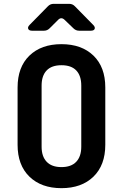

<svg xmlns="http://www.w3.org/2000/svg" viewBox="-20 -970 640 1000"><path d="M300 10Q195 10 133.3 -49.9Q71.6 -109.9 71.6 -215.9V-514.1Q71.6 -620.7 133.3 -680.4Q195 -740 300 -740Q405 -740 466.7 -680.4Q528.4 -620.7 528.4 -514.6V-215.9Q528.4 -109.9 466.7 -49.9Q405 10 300 10ZM300 -99.7Q350.8 -99.7 377 -127.3Q403.3 -155 403.3 -205.9V-524.1Q403.3 -575.6 377.3 -603Q351.4 -630.3 300 -630.3Q249 -630.3 222.9 -603Q196.7 -575.6 196.7 -524.1V-205.9Q196.7 -155 223.2 -127.3Q249.6 -99.7 300 -99.7ZM147.6 -810Q131.1 -810 127 -819.5Q122.9 -828.9 134.2 -840.3L229.3 -937.1Q241.6 -950 259.1 -950H340.5Q358 -950 370.3 -937.1L465.4 -840.3Q476.7 -828.9 473 -819.5Q469.4 -810 452.4 -810H392.5Q375 -810 362.6 -822.3L316.3 -866.8Q298.7 -883.7 281.9 -865.8L238.8 -822.9Q226.4 -810 208.9 -810Z"/></svg>

Font: Pitagon Sans Mono
Style: Regular
Weight: 400
Monospace: yes
Designer: Travis Tran
Foundry: Pitagon
Version: Version 1.001;gftools[0.9.26]